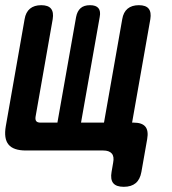

<svg xmlns="http://www.w3.org/2000/svg" viewBox="-41 -580 661 740"><path d="M436 140Q406.9 140 395.4 125.8Q383.9 111.6 389 82.5L395.1 47Q399.8 23.5 389.9 11.8Q380 0 356.5 0H58.6Q10.6 0 -8.2 -23Q-27 -46 -18.6 -94L53.8 -506Q58.2 -533 74.5 -546.5Q90.9 -560 117.9 -560Q144.9 -560 155.7 -546.5Q166.5 -533 162.1 -506L96.2 -130.9Q94.2 -118.8 98.7 -113.1Q103.2 -107.4 115.3 -107.4H180.3L252.3 -514.5Q256.7 -537.1 269.6 -548.5Q282.6 -560 305.9 -560Q329.2 -560 338.4 -548.5Q347.7 -537.1 343.3 -514.5L271.3 -107.4H359.8L430.1 -506Q434.5 -533 450.8 -546.5Q467.2 -560 494.2 -560Q521.2 -560 532 -546.5Q542.8 -533 538.4 -506L468.1 -107.4H474.1Q506.4 -107.4 519.2 -91.9Q532 -76.4 526.3 -44.1L504 82.5Q498.9 111.6 482 125.8Q465.1 140 436 140Z"/></svg>

Font: Maple Mono
Style: Italic
Weight: 400
Italic angle: -10°
Monospace: yes
Designer: subframe7536
Version: Version 7.300